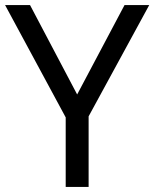

<svg xmlns="http://www.w3.org/2000/svg" viewBox="-20 -734 606 754"><path d="M283 -363 469 -714H566L328 -277V0H238V-273L0 -714H98Z"/></svg>

Font: Noto Sans Lisu
Style: Regular
Weight: 400
Designer: Monotype Design Team. David Williams.
Foundry: Monotype Imaging Inc.
Version: Version 2.102